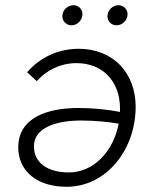

<svg xmlns="http://www.w3.org/2000/svg" viewBox="-20 -713 592 736"><path d="M282 -526C206 -526 135 -495 84 -436L121 -402C158 -444 213 -471 273 -471C375 -471 440 -400 440 -297V-284C393 -293 338 -299 281 -299C163 -299 50 -263 50 -148C50 -57 122 3 235 3C388 3 500 -139 500 -304C500 -434 413 -526 282 -526ZM254 -616C275 -616 296 -634 296 -659C296 -677 282 -693 261 -693C239 -693 219 -674 219 -651C219 -632 234 -616 254 -616ZM427 -616C448 -616 469 -634 469 -659C469 -677 454 -693 434 -693C412 -693 392 -674 392 -651C392 -632 406 -616 427 -616ZM110 -152C110 -224 196 -251 291 -251C343 -251 393 -246 435 -239C414 -131 338 -52 244 -52C161 -52 110 -90 110 -152Z"/></svg>

Font: Fixel Text 20240404 Light
Style: Italic
Weight: 300
Width: 4
Italic angle: -10°
Designer: AlfaBravo + MacPaw
Foundry: Kyrylo Tkachov, Marchela Mozhyna, Serhii Makarenko, Maria Weinstein, Zakhar Kryvoshyya
Version: Version 1.211;Glyphs 3.2 (3225)